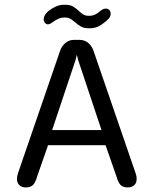

<svg xmlns="http://www.w3.org/2000/svg" viewBox="-20 -793 659 822"><path d="M90.3 9.5Q74 9.5 63.3 0.1Q52.7 -9.3 52.7 -27.3Q52.7 -32.3 53.7 -38.1Q54.7 -43.8 56.8 -50.7L235.8 -571.3Q242.8 -594.3 259.1 -608.3Q275.3 -622.3 296.5 -622.3H320.8Q342.7 -622.3 358.8 -608.3Q374.8 -594.3 381.8 -571.3L560.8 -50.7Q563.3 -43.8 564.2 -38.1Q565 -32.3 565 -27.3Q565 -9 554.3 0.2Q543.7 9.5 526.7 9.5Q505.5 9.5 495.3 -2Q485.2 -13.5 478.7 -37.5L432 -171.3H185.7L139 -37.5Q132.5 -13.5 122.2 -2Q111.8 9.5 90.3 9.5ZM203.2 -236.2H414.5L315 -534.7Q313.3 -541.3 311.8 -547.4Q310.3 -553.5 308.8 -558.3Q307.8 -553.5 306.2 -547.4Q304.7 -541.3 303 -534.7ZM362.7 -671.8Q339.2 -671.8 325.8 -679.8Q312.5 -687.7 300.2 -698.5Q289.8 -707.8 280.8 -712.9Q271.7 -718 257 -718Q242 -718 230 -712.6Q218 -707.2 209 -700.3Q202.3 -695.3 196.2 -692.1Q190 -688.8 185.2 -688.8Q178 -688.8 172.5 -695.2Q167 -701.7 167 -710.7Q167 -727.5 186.3 -745Q199 -755.2 216.9 -764Q234.8 -772.8 255.7 -772.8Q279.3 -772.8 292.3 -765.4Q305.3 -758 317 -746.7Q326.7 -737.3 336.1 -731.3Q345.5 -725.3 361.2 -725.3Q376.2 -725.3 387 -730.7Q397.8 -736 406 -743Q412.5 -749 419.2 -752.6Q426 -756.2 433 -756.2Q441 -756.2 447.3 -750.8Q453.7 -745.3 453.7 -734.3Q453.7 -722.2 445.8 -714Q435.3 -701.8 413.7 -686.8Q392 -671.8 362.7 -671.8Z"/></svg>

Font: Sono ExtraLight
Style: Regular
Weight: 200
Designer: Tyler Finck
Foundry: Tyler Finck
Version: Version 2.112